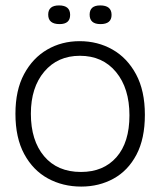

<svg xmlns="http://www.w3.org/2000/svg" viewBox="-20 -676 592 709"><path d="M280 13Q212 13 157 -17Q102 -47 69.5 -107Q37 -167 37 -256Q37 -343 69 -402.5Q101 -462 154.5 -493Q208 -524 274 -524Q341 -524 395.5 -493Q450 -462 482.5 -401.5Q515 -341 515 -252Q515 -164 484 -105Q453 -46 399.5 -16.5Q346 13 280 13ZM279 -41Q362 -41 410 -95.5Q458 -150 458 -250Q458 -350 408.5 -410Q359 -470 275 -470Q193 -470 143.5 -411.5Q94 -353 94 -256Q94 -157 143 -99Q192 -41 279 -41ZM351 -587Q311 -587 311 -622Q311 -656 350 -656Q392 -656 392 -621Q392 -587 351 -587ZM200 -587Q158 -587 158 -622Q158 -656 198 -656Q239 -656 239 -621Q239 -587 200 -587Z"/></svg>

Font: Bricolage Grotesque 48pt ExtraLight
Style: Regular
Weight: 200
Designer: Mathieu Triay
Foundry: Atelier Triay
Version: Version 1.000; ttfautohint (v1.8.4.7-5d5b);gftools[0.9.32]